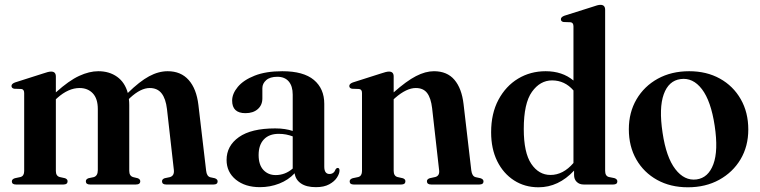

<svg xmlns="http://www.w3.org/2000/svg" viewBox="-20 -763 3143 794"><path d="M211 -446.5V-381Q265.5 -430 307.5 -449.2Q349.5 -468.5 386.5 -468.5Q432 -468.5 464.2 -445.5Q496.5 -422.5 508.5 -378.5Q557.5 -426.5 596.5 -447.5Q635.5 -468.5 673.5 -468.5Q728 -468.5 760.2 -432.2Q792.5 -396 800.5 -329L832.5 -57Q835 -34 849.5 -30L868 -26Q880 -22 880 -13Q880 0 863.5 0H667Q650 0 650 -13.5Q650 -22 661 -26L682.5 -30.5Q701.5 -36 699 -60L670.5 -312Q665.5 -355 648.2 -377Q631 -399 599 -399Q562 -399 518 -358.5L513 -353.5Q514.5 -342 514.5 -329V-56.5Q514.5 -35 531 -30.5L549.5 -26Q560 -22 560 -13.5Q560 0 542 0H352Q335 0 335 -13.5Q335 -22 346 -26L367.5 -30.5Q384.5 -35.5 384.5 -59.5V-312Q384.5 -355 363.8 -377Q343 -399 309 -399Q263 -399 217 -358L211 -352.5V-56Q211 -35.5 226.5 -31L249 -26Q259.5 -22 259.5 -13.5Q259.5 0 242.5 0H46Q29 0 29 -13Q29 -22 41.5 -26L65 -31Q80 -35.5 80 -55.5V-378Q80 -393.5 68.5 -395L38.5 -396Q27.5 -398.5 27.5 -407.5Q27.5 -416.5 42 -422L158 -459Q180 -467 191.5 -467Q211 -467 211 -446.5Z M917 -101.5Q917 -160 968 -196Q1019 -232 1118 -232Q1140 -232 1157.8 -229.2Q1175.5 -226.5 1190.5 -221.5V-371.5Q1190.5 -407 1174 -426.2Q1157.5 -445.5 1127 -445.5Q1096.5 -445.5 1080.8 -431.5Q1065 -417.5 1065 -398.5V-356Q1065 -328.5 1046 -311.8Q1027 -295 995 -295Q940 -295 940 -347Q940 -375.5 963.5 -403.8Q987 -432 1033.2 -450.2Q1079.5 -468.5 1147.5 -468.5Q1235 -468.5 1278 -432.5Q1321 -396.5 1321 -333.5V-74Q1321 -43.5 1342.5 -43.5Q1361 -43.5 1368 -63Q1371.5 -68.5 1376.5 -68.5Q1384 -68.5 1384 -58Q1384 -45 1373.5 -28.8Q1363 -12.5 1341.5 -0.8Q1320 11 1286.5 11Q1247 11 1224.5 -4.5Q1202 -20 1198.5 -46.5Q1172.5 -18.5 1134.8 -3.8Q1097 11 1055 11Q993.5 11 955.2 -20.2Q917 -51.5 917 -101.5ZM1049.5 -122Q1049.5 -81.5 1069.2 -60.2Q1089 -39 1120 -39Q1159.5 -39 1190.5 -66V-199Q1177 -204 1163 -206.8Q1149 -209.5 1132.5 -209.5Q1093 -209.5 1071.2 -186.5Q1049.5 -163.5 1049.5 -122Z M1608 -447V-381Q1661 -428 1700.2 -448.2Q1739.5 -468.5 1774.5 -468.5Q1829 -468.5 1859.2 -433Q1889.5 -397.5 1897 -332.5L1929 -58.5Q1932 -34.5 1946.5 -30.5L1967 -26Q1979.5 -22 1979.5 -13Q1979.5 0 1962.5 0H1763Q1745.5 0 1745.5 -13.5Q1745.5 -22 1757 -26L1780 -31Q1798.5 -36 1796 -58.5L1767 -315.5Q1762 -358 1746.2 -378.5Q1730.5 -399 1699.5 -399Q1661 -399 1614 -358L1608 -352.5V-56.5Q1608 -35.5 1623.5 -31L1645.5 -26Q1656.5 -22.5 1656.5 -13.5Q1656.5 0 1639.5 0H1442.5Q1426 0 1426 -13Q1426 -22 1438.5 -26L1462 -31Q1477 -35.5 1477 -56V-378.5Q1477 -393.5 1465 -395L1436 -396Q1424.5 -398 1424.5 -407.5Q1424.5 -416.5 1439 -422L1555 -459Q1578 -467 1588.5 -467Q1608 -467 1608 -447Z M2011 -216Q2011 -293.5 2041.2 -350.2Q2071.5 -407 2122.5 -437.8Q2173.5 -468.5 2236.5 -468.5Q2305.5 -468.5 2351.5 -430V-654Q2351.5 -669.5 2339.5 -671L2310.5 -672Q2299.5 -674 2299.5 -683.5Q2299.5 -692.5 2314 -698L2429.5 -734.5Q2452.5 -743 2463 -743Q2482.5 -743 2482.5 -722.5V-56.5Q2482.5 -35 2498 -31L2520.5 -26.5Q2533 -22.5 2533 -13Q2533 0 2516 0H2393.5Q2376 0 2365 -10.8Q2354 -21.5 2354 -39.5V-57.5Q2289.5 11.5 2207 11.5Q2150 11.5 2105.8 -17Q2061.5 -45.5 2036.2 -96.5Q2011 -147.5 2011 -216ZM2146 -229.5Q2146 -131.5 2177 -85.5Q2208 -39.5 2256.5 -39.5Q2309 -39.5 2351.5 -89V-389Q2315.5 -430.5 2263 -430.5Q2213.5 -430.5 2179.8 -383.2Q2146 -336 2146 -229.5Z M2830 -468.5Q2902 -468.5 2957 -438Q3012 -407.5 3043.2 -353Q3074.5 -298.5 3074.5 -227.5Q3074.5 -158 3042.5 -104.2Q3010.5 -50.5 2954.2 -19.5Q2898 11.5 2824.5 11.5Q2752.5 11.5 2697.5 -19Q2642.5 -49.5 2611.5 -103.5Q2580.5 -157.5 2580.5 -228.5Q2580.5 -298 2612.2 -352.2Q2644 -406.5 2700.2 -437.5Q2756.5 -468.5 2830 -468.5ZM2860.5 -21Q2909 -27.5 2930 -83.8Q2951 -140 2935.5 -243Q2920 -345.5 2882.8 -394.2Q2845.5 -443 2794.5 -436Q2745 -429.5 2724.8 -373Q2704.5 -316.5 2720 -214Q2735 -112.5 2772.8 -63.5Q2810.5 -14.5 2860.5 -21Z"/></svg>

Font: Fraunces 72pt SemiBold
Style: Regular
Weight: 600
Version: Version 1.000;[b76b70a41]